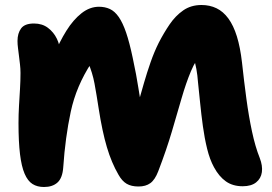

<svg xmlns="http://www.w3.org/2000/svg" viewBox="-20 -736 1090 768"><path d="M156 12Q129 12 110 0Q91 -12 78.5 -41Q66 -70 60 -119.5Q54 -169 54 -243Q54 -278 56 -312.5Q58 -347 60 -380Q62 -413 62 -444Q62 -461 60 -478Q58 -495 56 -511.5Q54 -528 52 -543.5Q50 -559 50 -572Q50 -603 64.5 -622.5Q79 -642 116 -642Q149 -642 172 -624.5Q195 -607 207.5 -581Q220 -555 220 -529L195 -513Q218 -569 245.5 -613Q273 -657 306 -683Q339 -709 376 -709Q400 -709 419.5 -700Q439 -691 455 -668Q471 -645 484.5 -605.5Q498 -566 511 -504Q526 -434 533.5 -384.5Q541 -335 549 -296Q557 -257 575 -215L510 -253Q522 -285 533 -324Q544 -363 556 -404.5Q568 -446 582.5 -487.5Q597 -529 615 -565Q635 -604 658.5 -638.5Q682 -673 713 -694.5Q744 -716 786 -716Q819 -716 846 -703Q873 -690 893.5 -662Q914 -634 927.5 -590.5Q941 -547 948 -486Q956 -412 965.5 -341.5Q975 -271 988 -210Q1001 -149 1019 -104Q1031 -73 1027.5 -47.5Q1024 -22 1004.5 -6.5Q985 9 951 9Q911 9 883.5 -10.5Q856 -30 836 -67Q819 -98 808.5 -141Q798 -184 791.5 -231.5Q785 -279 780.5 -324.5Q776 -370 772 -407Q770 -435 765.5 -460Q761 -485 753 -509Q745 -533 731 -555L791 -528Q763 -497 743.5 -450.5Q724 -404 706.5 -343.5Q689 -283 667.5 -210Q646 -137 613 -51Q600 -17 581.5 -3.5Q563 10 534 10Q505 10 486.5 -1Q468 -12 454 -37Q426 -85 407.5 -147.5Q389 -210 375 -300Q366 -359 358 -402Q350 -445 332 -487L346 -485Q285 -392 263 -289Q241 -186 233 -67Q230 -24 210 -6Q190 12 156 12Z"/></svg>

Font: Shantell Sans ExtraBold
Style: Regular
Weight: 800
Designer: Stephen Nixon, Anya Danilova, Shantell Martin
Foundry: Arrow Type
Version: Version 1.011;[c5ecc13dd]